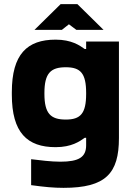

<svg xmlns="http://www.w3.org/2000/svg" viewBox="-20 -700 642 925"><path d="M553 -35V-500H395V-464H388C364 -481 325 -509 248 -509C111 -509 37 -439 37 -256V-244C37 -61 111 9 248 9C325 9 364 -19 388 -36H395V0C395 57 360 79 271 79C226 79 171 72 130 67V192C196 201 239 205 286 205C490 205 553 135 553 -35ZM146 -556H278L312 -583L348 -556H479L353 -680H272ZM194 -248V-252C194 -347 224 -376 297 -376C368 -376 395 -347 395 -252V-248C395 -153 368 -124 297 -124C224 -124 194 -153 194 -248Z"/></svg>

Font: LT Wave Alt Black
Style: Regular
Weight: 900
Designer: Daniel Lyons
Version: Version 2.5 (Glyphs App)